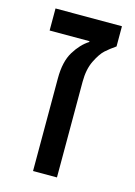

<svg xmlns="http://www.w3.org/2000/svg" viewBox="-96 -645 492 698"><g transform="rotate(15 150.0 -296.0)"><path d="M99 -349Q99 -412 122 -449.5Q145 -487 175 -506V-509H25V-592H275V-516Q253 -501 237 -486.5Q221 -472 205 -439.5Q189 -407 189 -360V0H99Z"/></g></svg>

Font: Noto Sans Hebrew
Style: Regular
Weight: 400
Designer: Monotype Design Team
Foundry: Monotype Imaging Inc.
Version: Version 1.000